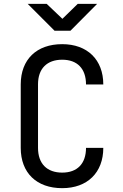

<svg xmlns="http://www.w3.org/2000/svg" viewBox="-20 -970 640 1000"><path d="M347 -810 486 -950H385L305 -872L223 -950H124L264 -810ZM304 10C435 10 518 -71 518 -200H428C428 -117 382 -71 304 -71C225 -71 178 -117 178 -200V-531C178 -613 225 -659 304 -659C382 -659 428 -613 428 -530H518C518 -659 435 -740 304 -740C171 -740 88 -661 88 -530V-200C88 -69 171 10 304 10Z"/></svg>

Font: Tekne LDO
Style: Regular
Weight: 400
Monospace: yes
Designer: Alessio Laiso, Mario Rullo, Paolo Rosset
Foundry: Alessio Laiso
Version: Version 1.000;hotconv 1.0.109;makeotfexe 2.5.65596